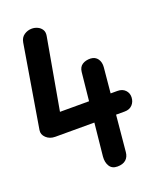

<svg xmlns="http://www.w3.org/2000/svg" viewBox="-178 -1109 995 1213"><g transform="rotate(-20 319.5 -502.0)"><path d="M397.5 0Q361.5 0 345.2 -26.5Q329 -53 332.5 -91L355 -311H92.5Q55.5 -311 31.8 -333.5Q8 -356 13 -385L105.5 -940Q111 -972.5 134.5 -988.2Q158 -1004 186 -1004Q205.5 -1004 224 -995.5Q242.5 -987 253 -970.2Q263.5 -953.5 259 -928.5L174 -449H369.5L389 -638.5Q392.5 -671.5 415 -686Q437.5 -700.5 470.5 -699.5Q502 -697.5 517.8 -674.8Q533.5 -652 530.5 -619L514.5 -449H560Q593.5 -449 612.5 -429.2Q631.5 -409.5 630.5 -381Q629.5 -351 610.5 -331Q591.5 -311 559 -311H501L478 -67.5Q475 -35.5 454.8 -17.8Q434.5 0 397.5 0Z"/></g></svg>

Font: Edu SA Hand
Style: Regular
Weight: 400
Designer: Tina and Corey Anderson, Eben Sorkin, Mirko Velimirovic
Foundry: Google for Education
Version: Version 2.000